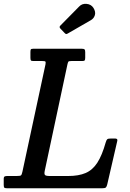

<svg xmlns="http://www.w3.org/2000/svg" viewBox="-67 -1012 700 1032"><path d="M-47 -17.5V-52Q-47 -61 -42 -63.5Q-37 -66 -28.5 -66H22.5Q41.5 -66 45.8 -69.5Q50 -73 53.5 -89L177.5 -666Q179.5 -678 177 -681Q174.5 -684 160.5 -684H112.5Q101 -684 98.8 -687.8Q96.5 -691.5 96.5 -703V-731.5Q96.5 -742 98.5 -746Q100.5 -750 111.5 -750H372.5Q383 -750 387 -746.8Q391 -743.5 391 -732V-702Q391 -691 388.2 -687.5Q385.5 -684 375 -684H316.5Q303 -684 300.5 -680.5Q298 -677 295.5 -666L173.5 -94Q170 -77.5 174.5 -71.8Q179 -66 200.5 -66H300Q355.5 -66 393 -82Q430.5 -98 456 -137.2Q481.5 -176.5 501.5 -247.5Q505 -259.5 509.5 -263.5Q514 -267.5 530 -267.5H551Q566.5 -267.5 563.5 -255L509.5 -21Q506.5 -8.5 501.8 -4.2Q497 0 481 0H-26.5Q-38.5 0 -42.8 -2.5Q-47 -5 -47 -17.5ZM435 -970Q448.5 -948.5 442.8 -930.2Q437 -912 420.5 -903L299 -833Q292.5 -829 289 -829Q285.5 -829 280 -835L257.5 -858.5Q249.5 -867 257.5 -874.5L358.5 -977Q374 -993.5 398.2 -991.2Q422.5 -989 435 -970Z"/></svg>

Font: Besley* Narrow Medium
Style: Italic
Weight: 500
Width: 4
Italic angle: -13°
Designer: Owen Earl
Foundry: indestructible type*
Version: Version 3.000; ttfautohint (v1.8.3)